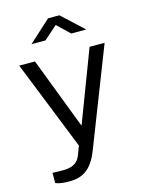

<svg xmlns="http://www.w3.org/2000/svg" viewBox="-131 -805 799 1049"><g transform="rotate(-15 269.0 -280.5)"><path d="M347 -613H432L310 -726H246L122 -613H201L277 -680ZM129 165C199 165 253 138 292 42L510 -517H425L271 -112L116 -517H27L229 -11L210 39C199 66 180 99 104 97L51 96V153C51 153 69 165 129 165Z"/></g></svg>

Font: United Sans
Style: Regular
Weight: 400
Designer: Pablo Impallari, Rodrigo Fuenzalida (Modified by Dan O. Williams)
Version: Version 1.000;PS 001.000;hotconv 1.0.88;makeotf.lib2.5.64775